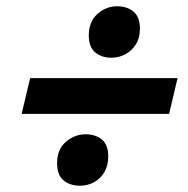

<svg xmlns="http://www.w3.org/2000/svg" viewBox="-20 -600 600 612"><path d="M49 -237 76 -351H546L519 -237ZM235 -8Q203 -8 182.5 -25Q162 -42 162 -80Q162 -124 190 -148Q218 -172 253 -172Q284 -172 304.5 -155.5Q325 -139 325 -101Q325 -72 312.5 -51Q300 -30 279.5 -19Q259 -8 235 -8ZM335 -416Q304 -416 283.5 -433Q263 -450 263 -487Q263 -531 290.5 -555.5Q318 -580 353 -580Q385 -580 405.5 -563Q426 -546 426 -508Q426 -479 413 -458.5Q400 -438 379.5 -427Q359 -416 335 -416Z"/></svg>

Font: Ubuntu Sans Mono
Style: Bold Italic
Weight: 700
Italic angle: -13.5°
Monospace: yes
Designer: Dalton Maag Ltd
Foundry: Dalton Maag Ltd
Version: Version 1.006